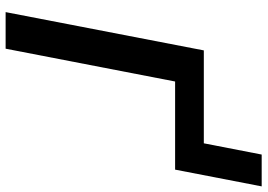

<svg xmlns="http://www.w3.org/2000/svg" viewBox="-151 -778 928 666"><g transform="rotate(90 313.0 -445.0)"><path d="M262.7 -588.4 148.9 -0.5H22L154.8 -688H477.1L516.1 -888.7H626.5L568.4 -588.4Z"/></g></svg>

Font: Arimo SemiBold
Style: Italic
Weight: 600
Italic angle: -12°
Version: Version 1.33